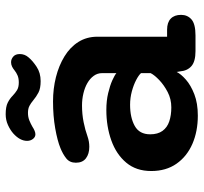

<svg xmlns="http://www.w3.org/2000/svg" viewBox="-40 -650 700 659"><g transform="rotate(-90 309.5 -320.0)"><path d="M464 1.5Q428.5 1.5 412.5 -12.5Q396.5 -26.5 394.5 -51.5L392.5 -63Q385.5 -48.5 366.2 -31.5Q347 -14.5 316 -2.5Q285 9.5 242.5 9.5Q188.5 9.5 145.5 -9.2Q102.5 -28 77.5 -63.8Q52.5 -99.5 52.5 -150.5Q52.5 -202 81.2 -236.2Q110 -270.5 157.8 -287.5Q205.5 -304.5 262 -304.5Q294 -304.5 320 -298.2Q346 -292 363.8 -284Q381.5 -276 388.5 -270V-319Q388.5 -335 379.2 -347.8Q370 -360.5 354.5 -369.5Q339 -378.5 319 -383.2Q299 -388 277.5 -388Q247.5 -388 220.2 -382.5Q193 -377 172.5 -369.5Q162.5 -366 153.5 -364.5Q144.5 -363 135.5 -363Q111.5 -363 96.2 -374.5Q81 -386 81 -409Q81 -430.5 96 -442.2Q111 -454 131 -462Q156.5 -472.5 199 -480Q241.5 -487.5 291.5 -487.5Q335 -487.5 374.8 -477.5Q414.5 -467.5 446 -448.2Q477.5 -429 495.5 -400.5Q513.5 -372 513.5 -335V-96H537.5Q562.5 -96 575.5 -83.5Q588.5 -71 588.5 -48Q588.5 -26 572.8 -12.2Q557 1.5 518 1.5ZM388.5 -185.5Q381.5 -193.5 364.8 -202.2Q348 -211 325.8 -217Q303.5 -223 280 -223Q236 -223 207.2 -207Q178.5 -191 178.5 -154Q178.5 -128 190.2 -111.8Q202 -95.5 223 -88.5Q244 -81.5 271 -81.5Q299.5 -81.5 323.5 -94Q347.5 -106.5 364.8 -123Q382 -139.5 388.5 -152.5ZM361 -530Q336 -530 321.8 -537.5Q307.5 -545 295 -555.5Q285.5 -563.5 276 -568.5Q266.5 -573.5 252 -573.5Q238 -573.5 226.2 -568.8Q214.5 -564 205 -558.5Q189 -548 178.5 -548Q169 -548 162.5 -556.5Q156 -565 156 -576.5Q156 -601 181.5 -624Q193.5 -634.5 210.5 -642.2Q227.5 -650 247.5 -650Q273 -650 287 -643Q301 -636 311.5 -625.5Q320.5 -617 330.2 -611Q340 -605 356.5 -605Q370.5 -605 380.5 -609.2Q390.5 -613.5 398.5 -620Q404.5 -625 411.2 -628.2Q418 -631.5 426 -631.5Q436.5 -631.5 445.2 -624Q454 -616.5 454 -601.5Q454 -584.5 442.5 -571.5Q431 -557.5 410.2 -543.8Q389.5 -530 361 -530Z"/></g></svg>

Font: Sono ExtraLight Monospace SemiBold
Style: Regular
Weight: 600
Version: Version 2.112